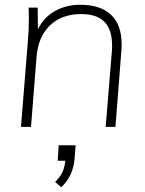

<svg xmlns="http://www.w3.org/2000/svg" viewBox="-20 -532 610 805"><path d="M490 -346Q490 -329 489 -320L464 0H423L449 -316Q450 -324 450 -340Q450 -408 418 -440.5Q386 -473 320 -473Q238 -473 188.5 -424.5Q139 -376 133 -291L110 0H68L97 -362Q101 -403 101 -454Q101 -485 100 -500H138L139 -409Q163 -459 210 -485.5Q257 -512 316 -512Q401 -512 445.5 -470Q490 -428 490 -346ZM297 77 293 131Q290 167 277 197Q264 227 237 253L211 231Q234 208 242.5 188Q251 168 254 142H222L226 77Z"/></svg>

Font: Muli ExtraLight
Style: Italic
Weight: 275
Italic angle: -4.541°
Designer: Vernon Adams
Foundry: Vernon Adams
Version: Version 2.001